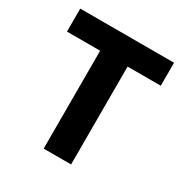

<svg xmlns="http://www.w3.org/2000/svg" viewBox="-153 -775 862 897"><g transform="rotate(30 278.0 -326.0)"><path d="M204 0V-528H25V-652H531V-528H352V0Z"/></g></svg>

Font: Source Sans 3
Style: Bold
Weight: 700
Designer: Paul D. Hunt
Foundry: Adobe
Version: Version 3.052;hotconv 1.1.0;makeotfexe 2.6.0